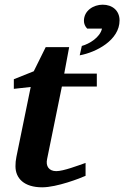

<svg xmlns="http://www.w3.org/2000/svg" viewBox="-20 -787 530 819"><path d="M393 -418V-473H254L275 -586H175L124 -483L39 -449V-408L111 -416L50 -118C47 -104 46 -91 46 -78C46 -26 83 12 160 12C223 12 323 -27 345 -37V-92C313 -81 251 -57 220 -57C189 -57 174 -78 181 -109L244 -418ZM490 -700C490 -742 459 -767 418 -767C379 -767 338 -742 338 -698C338 -686 343 -674 352 -665H415C407 -628 362 -600 329 -591L320 -551C391 -564 490 -616 490 -700Z"/></svg>

Font: Veleka
Style: Bold Italic
Weight: 700
Italic angle: -12°
Designer: Stefan Peev, Context Ltd, 2016; SIL International, 1997-2014.
Foundry: Stefan Peev, Context Ltd, 2016
Version: Version 5.000